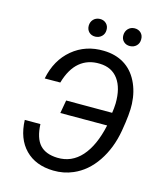

<svg xmlns="http://www.w3.org/2000/svg" viewBox="-130 -984 918 1089"><g transform="rotate(15 329.5 -440.0)"><path d="M56.6 0ZM148.4 -226.1Q151.9 -144.5 186.3 -106.4Q220.7 -68.4 290 -66.4Q374 -64 431.6 -128.4Q489.3 -192.9 516.1 -316.4L241.2 -315.9L254.9 -393.1H524.9Q529.3 -420.4 530.3 -449.2Q531.7 -539.6 494.4 -590.8Q457 -642.1 386.2 -644Q316.4 -646.5 268.3 -606.4Q220.2 -566.4 196.3 -482.9L105 -482.4Q127.4 -594.7 204.8 -659.2Q282.2 -723.6 389.6 -720.7Q458 -719.2 508.3 -688.7Q558.6 -658.2 587.6 -600.6Q616.7 -543 620.1 -470.7Q623 -415 604.7 -309.3Q586.4 -203.6 533 -124.5Q479.5 -45.4 401.4 -12.2Q347.2 11.2 286.1 9.8Q182.1 7.8 121.3 -54.2Q60.5 -116.2 56.6 -226.1ZM268.6 -836.4Q269 -858.9 283.2 -873.8Q297.4 -888.7 320.8 -889.6Q343.3 -890.1 358.2 -875.7Q373 -861.3 372.6 -838.4Q372.6 -815.9 357.9 -801.3Q343.3 -786.6 320.3 -785.6Q297.4 -785.2 283 -799.3Q268.6 -813.5 268.6 -836.4ZM472.2 -835.4Q472.7 -857.9 486.8 -873Q501 -888.2 523.9 -889.2Q547.4 -889.6 562 -875.2Q576.7 -860.8 576.2 -837.4Q576.2 -814.5 561.5 -800Q546.9 -785.6 523.9 -784.7Q501.5 -784.2 486.6 -798.3Q471.7 -812.5 472.2 -835.4Z"/></g></svg>

Font: Roboto
Style: Italic
Weight: 400
Italic angle: -12°
Designer: Google
Version: Version 2.134; 2016; ttfautohint (v1.6)